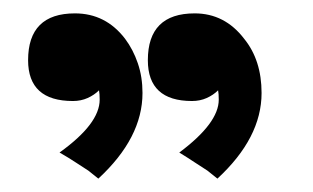

<svg xmlns="http://www.w3.org/2000/svg" viewBox="-20 -696 468 287"><path d="M112 -441Q104 -446 93.5 -453Q83 -460 69 -468Q129 -511 129 -547Q129 -556 128 -561Q121 -554 111 -549.5Q101 -545 89 -545Q22 -545 22 -606Q22 -676 92 -676Q138 -676 167 -638Q179 -622 186 -601.5Q193 -581 193 -557Q193 -490 127 -429ZM290 -441Q282 -446 271.5 -453Q261 -460 248 -468Q307 -512 307 -547Q307 -556 306 -561Q299 -554 289 -549.5Q279 -545 267 -545Q201 -545 201 -606Q201 -676 271 -676Q316 -676 345 -638Q371 -606 371 -557Q371 -490 305 -429Z"/></svg>

Font: Ekushey Lal Sabuj Normal
Style: Bold
Weight: 700
Designer: Al Mamun Sumon
Foundry: Al Mamun Sumon
Version: Version 1.0